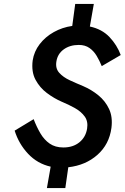

<svg xmlns="http://www.w3.org/2000/svg" viewBox="-20 -838 630 970"><path d="M494 -504 590 -560Q571 -611 533 -651Q495 -691 434 -704L454 -818H360L345 -707Q295 -700 252 -676Q209 -652 180.5 -615Q152 -578 145 -532Q138 -475 159.5 -435Q181 -395 217 -368Q253 -341 292 -324Q326 -310 357.5 -292.5Q389 -275 407.5 -250Q426 -225 420 -188Q413 -145 381 -119Q349 -93 300 -93Q259 -93 231 -112.5Q203 -132 184 -164.5Q165 -197 150 -236L54 -178Q75 -111 122 -61Q169 -11 236 4L217 112H310L325 7Q413 -3 472.5 -56Q532 -109 543 -192Q550 -247 531 -287.5Q512 -328 477 -356.5Q442 -385 400 -403Q366 -417 332.5 -432.5Q299 -448 279 -470.5Q259 -493 265 -528Q271 -566 302 -588.5Q333 -611 378 -611Q410 -611 432 -595.5Q454 -580 468.5 -555.5Q483 -531 494 -504Z"/></svg>

Font: Jost* 500 Medium Italic
Style: Italic
Weight: 500
Italic angle: -10°
Version: Version 3.200; ttfautohint (v0.97) -l 8 -r 50 -G 200 -x 14 -